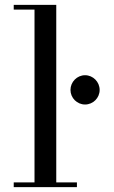

<svg xmlns="http://www.w3.org/2000/svg" viewBox="-20 -770 468 790"><path d="M36.5 -19.5V0H296.5V-19.5H211.5V-750H36.5V-730.5H122V-19.5ZM270 -400C270 -367 297 -340 330 -340C363 -340 390 -367 390 -400C390 -433 363 -460.5 330 -460.5C297 -460.5 270 -433 270 -400Z"/></svg>

Font: Bodoni* 11
Style: Regular
Weight: 400
Version: Version 2.3